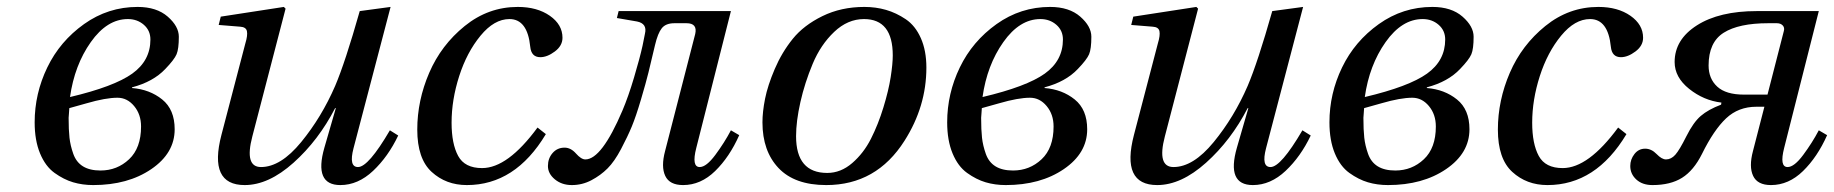

<svg xmlns="http://www.w3.org/2000/svg" viewBox="-20 -522 5292 554"><path d="M80 -169Q80 -252 116.5 -327.5Q153 -403 222.5 -452.5Q292 -502 377 -502Q432 -502 464 -474Q496 -446 496 -416Q496 -381 489.5 -365.5Q483 -350 457 -323Q422 -286 361 -270V-268Q412 -264 448 -235Q484 -206 484 -149Q484 -80 416.5 -34Q349 12 249 12Q218 12 191 4Q164 -4 137.5 -23Q111 -42 95.5 -79.5Q80 -117 80 -169ZM178 -182Q178 -147 180.5 -124.5Q183 -102 191.5 -78Q200 -54 219.5 -42Q239 -30 270 -30Q318 -30 352.5 -62.5Q387 -95 387 -157Q387 -192 367 -216Q347 -240 319 -240Q285 -240 230 -224L180 -210Q180 -206 179 -195.5Q178 -185 178 -182ZM182 -242Q309 -272 361.5 -309.5Q414 -347 414 -408Q414 -434 395 -450.5Q376 -467 349 -467Q289 -467 242 -400.5Q195 -334 182 -242Z M611 -450 617 -474 799 -502 804 -497 708 -128Q685 -40 733 -40Q790 -40 849 -112Q908 -184 947 -274Q976 -342 1018 -490L1107 -502L1000 -94Q986 -40 1013 -40Q1043 -40 1105 -146L1129 -131Q1100 -70 1056.5 -29Q1013 12 962 12Q885 12 916 -96L949 -210H947Q899 -117 827 -52.5Q755 12 686 12Q581 12 619 -133L688 -397Q695 -420 692.5 -432Q690 -444 673 -445Z M1474 -502Q1530 -502 1566.5 -476.5Q1603 -451 1603 -413Q1603 -390 1581 -373.5Q1559 -357 1539 -357Q1513 -357 1510 -387Q1502 -467 1450 -467Q1406 -467 1366.5 -419Q1327 -371 1305 -302.5Q1283 -234 1283 -168Q1283 -107 1302 -72Q1321 -37 1371 -37Q1445 -37 1531 -154L1555 -135Q1467 12 1327 12Q1267 12 1225.5 -26Q1184 -64 1184 -148Q1184 -232 1218.5 -312Q1253 -392 1321 -447Q1389 -502 1474 -502Z M1609 -96Q1627 -96 1642 -79Q1657 -62 1669 -62Q1716 -62 1776 -203Q1793 -243 1809.5 -298.5Q1826 -354 1834 -390L1841 -425Q1848 -454 1818 -460L1760 -470L1765 -490H2089L1989 -95Q1975 -40 1999 -40Q2018 -40 2044 -75Q2070 -110 2089 -146L2113 -132Q2085 -69 2043.5 -28.5Q2002 12 1951 12Q1912 12 1899.5 -14.5Q1887 -41 1899 -86L1986 -424Q1993 -455 1961 -455H1926Q1901 -455 1889.5 -440.5Q1878 -426 1870 -392Q1858 -341 1851 -312.5Q1844 -284 1829.5 -235Q1815 -186 1803 -157Q1791 -128 1772 -92Q1753 -56 1733 -36Q1713 -16 1686.5 -2Q1660 12 1630 12Q1601 12 1581 -4.5Q1561 -21 1561 -43Q1561 -65 1574.5 -80.5Q1588 -96 1609 -96Z M2180 -169Q2180 -199 2187.5 -237Q2195 -275 2215.5 -323Q2236 -371 2267.5 -410Q2299 -449 2353 -475.5Q2407 -502 2474 -502Q2507 -502 2536.5 -493.5Q2566 -485 2593.5 -466.5Q2621 -448 2637 -412Q2653 -376 2653 -327Q2653 -215 2590 -116Q2509 12 2364 12Q2273 12 2226.5 -37Q2180 -86 2180 -169ZM2277 -129Q2277 -23 2367 -23Q2406 -23 2439 -51.5Q2472 -80 2493 -121.5Q2514 -163 2529 -212Q2544 -261 2550 -299.5Q2556 -338 2556 -362Q2556 -467 2473 -467Q2426 -467 2387 -430Q2348 -393 2325 -338Q2302 -283 2289.5 -227.5Q2277 -172 2277 -129Z M2713 -169Q2713 -252 2749.5 -327.5Q2786 -403 2855.5 -452.5Q2925 -502 3010 -502Q3065 -502 3097 -474Q3129 -446 3129 -416Q3129 -381 3122.5 -365.5Q3116 -350 3090 -323Q3055 -286 2994 -270V-268Q3045 -264 3081 -235Q3117 -206 3117 -149Q3117 -80 3049.5 -34Q2982 12 2882 12Q2851 12 2824 4Q2797 -4 2770.5 -23Q2744 -42 2728.5 -79.5Q2713 -117 2713 -169ZM2811 -182Q2811 -147 2813.5 -124.5Q2816 -102 2824.5 -78Q2833 -54 2852.5 -42Q2872 -30 2903 -30Q2951 -30 2985.5 -62.5Q3020 -95 3020 -157Q3020 -192 3000 -216Q2980 -240 2952 -240Q2918 -240 2863 -224L2813 -210Q2813 -206 2812 -195.5Q2811 -185 2811 -182ZM2815 -242Q2942 -272 2994.5 -309.5Q3047 -347 3047 -408Q3047 -434 3028 -450.5Q3009 -467 2982 -467Q2922 -467 2875 -400.5Q2828 -334 2815 -242Z M3244 -450 3250 -474 3432 -502 3437 -497 3341 -128Q3318 -40 3366 -40Q3423 -40 3482 -112Q3541 -184 3580 -274Q3609 -342 3651 -490L3740 -502L3633 -94Q3619 -40 3646 -40Q3676 -40 3738 -146L3762 -131Q3733 -70 3689.5 -29Q3646 12 3595 12Q3518 12 3549 -96L3582 -210H3580Q3532 -117 3460 -52.5Q3388 12 3319 12Q3214 12 3252 -133L3321 -397Q3328 -420 3325.5 -432Q3323 -444 3306 -445Z M3816 -169Q3816 -252 3852.5 -327.5Q3889 -403 3958.5 -452.5Q4028 -502 4113 -502Q4168 -502 4200 -474Q4232 -446 4232 -416Q4232 -381 4225.5 -365.5Q4219 -350 4193 -323Q4158 -286 4097 -270V-268Q4148 -264 4184 -235Q4220 -206 4220 -149Q4220 -80 4152.5 -34Q4085 12 3985 12Q3954 12 3927 4Q3900 -4 3873.5 -23Q3847 -42 3831.5 -79.5Q3816 -117 3816 -169ZM3914 -182Q3914 -147 3916.5 -124.5Q3919 -102 3927.5 -78Q3936 -54 3955.5 -42Q3975 -30 4006 -30Q4054 -30 4088.5 -62.5Q4123 -95 4123 -157Q4123 -192 4103 -216Q4083 -240 4055 -240Q4021 -240 3966 -224L3916 -210Q3916 -206 3915 -195.5Q3914 -185 3914 -182ZM3918 -242Q4045 -272 4097.5 -309.5Q4150 -347 4150 -408Q4150 -434 4131 -450.5Q4112 -467 4085 -467Q4025 -467 3978 -400.5Q3931 -334 3918 -242Z M4592 -502Q4648 -502 4684.5 -476.5Q4721 -451 4721 -413Q4721 -390 4699 -373.5Q4677 -357 4657 -357Q4631 -357 4628 -387Q4620 -467 4568 -467Q4524 -467 4484.5 -419Q4445 -371 4423 -302.5Q4401 -234 4401 -168Q4401 -107 4420 -72Q4439 -37 4489 -37Q4563 -37 4649 -154L4673 -135Q4585 12 4445 12Q4385 12 4343.5 -26Q4302 -64 4302 -148Q4302 -232 4336.5 -312Q4371 -392 4439 -447Q4507 -502 4592 -502Z M4684 -43Q4684 -62 4696 -77.5Q4708 -93 4727 -93Q4745 -93 4760 -77.5Q4775 -62 4787 -62Q4802 -62 4814 -75.5Q4826 -89 4846 -129Q4866 -169 4887.5 -187.5Q4909 -206 4946 -220L4947 -226Q4896 -232 4854 -265.5Q4812 -299 4812 -343Q4812 -408 4876.5 -449Q4941 -490 5049 -490H5228L5128 -95Q5114 -40 5138 -40Q5157 -40 5183 -75Q5209 -110 5228 -146L5252 -132Q5224 -69 5182.5 -28.5Q5141 12 5090 12Q5051 12 5038.5 -14.5Q5026 -41 5038 -86L5071 -214H5048Q4996 -214 4960.5 -180.5Q4925 -147 4891 -78Q4867 -30 4833.5 -9Q4800 12 4748 12Q4719 12 4701.5 -4Q4684 -20 4684 -43ZM4910 -333Q4910 -295 4935 -272Q4960 -249 5012 -249H5080L5127 -432Q5130 -442 5124 -448.5Q5118 -455 5107 -455H5082Q4997 -455 4953.5 -427.5Q4910 -400 4910 -333Z"/></svg>

Font: Lingua Franca
Style: Italic
Weight: 400
Italic angle: -13°
Version: Version 1.19